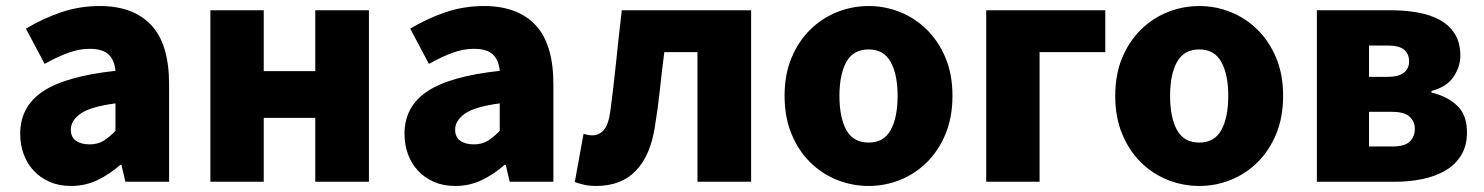

<svg xmlns="http://www.w3.org/2000/svg" viewBox="-20 -603 4924 637"><path d="M215 14Q176 14 145 0.5Q114 -13 92 -36.5Q70 -60 58.5 -91.5Q47 -123 47 -159Q47 -249 122 -299.5Q197 -350 363 -368Q360 -403 340.5 -422Q321 -441 277 -441Q243 -441 207 -428Q171 -415 128 -391L66 -508Q123 -542 183.5 -562.5Q244 -583 311 -583Q422 -583 481.5 -520Q541 -457 541 -323V0H396L383 -56H379Q344 -25 303.5 -5.5Q263 14 215 14ZM277 -124Q304 -124 323.5 -136Q343 -148 363 -169V-260Q280 -249 247.5 -226Q215 -203 215 -173Q215 -148 232 -136Q249 -124 277 -124Z M855 -569V-367H1026V-569H1204V0H1026V-212H855V0H678V-569Z M1490 14Q1451 14 1420 0.5Q1389 -13 1367 -36.5Q1345 -60 1333.5 -91.5Q1322 -123 1322 -159Q1322 -249 1397 -299.5Q1472 -350 1638 -368Q1635 -403 1615.5 -422Q1596 -441 1552 -441Q1518 -441 1482 -428Q1446 -415 1403 -391L1341 -508Q1398 -542 1458.5 -562.5Q1519 -583 1586 -583Q1697 -583 1756.5 -520Q1816 -457 1816 -323V0H1671L1658 -56H1654Q1619 -25 1578.5 -5.5Q1538 14 1490 14ZM1552 -124Q1579 -124 1598.5 -136Q1618 -148 1638 -169V-260Q1555 -249 1522.5 -226Q1490 -203 1490 -173Q1490 -148 1507 -136Q1524 -124 1552 -124Z M1957 14Q1937 14 1920.5 10.5Q1904 7 1887 1L1916 -159Q1923 -157 1930 -155.5Q1937 -154 1945 -154Q1968 -154 1983.5 -172Q1999 -190 2005 -235Q2016 -318 2024.5 -401.5Q2033 -485 2043 -569H2472V0H2294V-430H2184Q2176 -369 2169.5 -307Q2163 -245 2153 -185Q2139 -89 2090.5 -37.5Q2042 14 1957 14Z M2862 14Q2808 14 2757.5 -6Q2707 -26 2668 -64.5Q2629 -103 2606 -158.5Q2583 -214 2583 -285Q2583 -356 2606 -411Q2629 -466 2668 -504.5Q2707 -543 2757.5 -563Q2808 -583 2862 -583Q2916 -583 2966 -563Q3016 -543 3055 -504.5Q3094 -466 3117 -411Q3140 -356 3140 -285Q3140 -214 3117 -158.5Q3094 -103 3055 -64.5Q3016 -26 2966 -6Q2916 14 2862 14ZM2862 -130Q2912 -130 2935 -171.5Q2958 -213 2958 -285Q2958 -356 2935 -397.5Q2912 -439 2862 -439Q2811 -439 2788 -397.5Q2765 -356 2765 -285Q2765 -213 2788 -171.5Q2811 -130 2862 -130Z M3252 -569H3647V-430H3429V0H3252Z M3959 14Q3905 14 3854.5 -6Q3804 -26 3765 -64.5Q3726 -103 3703 -158.5Q3680 -214 3680 -285Q3680 -356 3703 -411Q3726 -466 3765 -504.5Q3804 -543 3854.5 -563Q3905 -583 3959 -583Q4013 -583 4063 -563Q4113 -543 4152 -504.5Q4191 -466 4214 -411Q4237 -356 4237 -285Q4237 -214 4214 -158.5Q4191 -103 4152 -64.5Q4113 -26 4063 -6Q4013 14 3959 14ZM3959 -130Q4009 -130 4032 -171.5Q4055 -213 4055 -285Q4055 -356 4032 -397.5Q4009 -439 3959 -439Q3908 -439 3885 -397.5Q3862 -356 3862 -285Q3862 -213 3885 -171.5Q3908 -130 3959 -130Z M4349 -569H4593Q4641 -569 4683.5 -561.5Q4726 -554 4757.5 -536.5Q4789 -519 4807 -490Q4825 -461 4825 -418Q4825 -383 4803 -349Q4781 -315 4729 -301V-296Q4783 -283 4815 -252Q4847 -221 4847 -164Q4847 -120 4828 -88.5Q4809 -57 4776 -37.5Q4743 -18 4699.5 -9Q4656 0 4608 0H4349ZM4522 -117H4599Q4641 -117 4657.5 -133.5Q4674 -150 4674 -176Q4674 -199 4657 -215.5Q4640 -232 4598 -232H4522ZM4522 -452V-348H4583Q4621 -348 4638 -362Q4655 -376 4655 -399Q4655 -424 4638.5 -438Q4622 -452 4583 -452Z"/></svg>

Font: Kinto Sans Black
Style: Regular
Weight: 900
Designer: Authors: Ryoko NISHIZUKA  (kana & ideographs); Paul D. Hunt (Latin, Greek & Cyrillic); Wenlong ZHANG  (bopomofo); Sandol
Foundry: Adobe Systems Incorporated, ookami Inc.
Version: Version 0.001